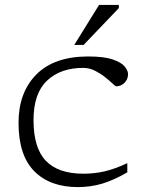

<svg xmlns="http://www.w3.org/2000/svg" viewBox="-20 -752 586 782"><path d="M339 -522Q403.5 -522 438.8 -510Q474 -498 487.8 -481.2Q501.5 -464.5 501.5 -450Q501.5 -429 487.2 -414.8Q473 -400.5 453 -400.5Q450 -400.5 438.2 -411.8Q426.5 -423 408 -437.8Q389.5 -452.5 366.8 -464Q344 -475.5 318.5 -475.5Q226.5 -475.5 171.5 -423.5Q116.5 -371.5 116.5 -263Q116.5 -149 167 -96.8Q217.5 -44.5 319.5 -44.5Q366 -44.5 407.8 -54.5Q449.5 -64.5 498.5 -87.5V-50Q443 -18 396.2 -4Q349.5 10 297 10Q183.5 10 119.5 -54.8Q55.5 -119.5 55.5 -252Q55.5 -375.5 128.2 -448.8Q201 -522 339 -522ZM282.5 -569 383.5 -732H464V-719L320.5 -569Z"/></svg>

Font: Newsreader 6pt Light
Style: Regular
Weight: 300
Designer: Hugues Gentile
Foundry: Production Type
Version: Version 1.003; ttfautohint (v1.8.3)